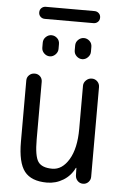

<svg xmlns="http://www.w3.org/2000/svg" viewBox="-58 -894 616 945"><g transform="rotate(5 250.0 -421.5)"><path d="M370.1 -792H129.9Q117.2 -792 108.4 -800.3Q99.6 -808.6 99.6 -821.8Q99.6 -835 108.4 -843.3Q117.2 -851.6 129.9 -851.6H370.1Q382.8 -851.6 391.6 -843.3Q400.4 -835 400.4 -821.8Q400.4 -808.6 391.6 -800.3Q382.8 -792 370.1 -792ZM290 -674.8Q290 -691.4 302.2 -703.1Q314.5 -714.8 330.1 -714.8Q345.7 -714.8 357.9 -703.6Q370.1 -692.4 370.1 -674.8V-650.4Q370.1 -634.8 357.9 -622.6Q345.7 -610.4 330.1 -610.4Q314.5 -610.4 302.2 -622.1Q290 -633.8 290 -650.4ZM129.9 -674.8Q129.9 -691.4 142.1 -703.1Q154.3 -714.8 169.9 -714.8Q185.5 -714.8 197.8 -703.6Q210 -692.4 210 -674.8V-650.4Q210 -634.8 197.8 -622.6Q185.5 -610.4 169.9 -610.4Q154.3 -610.4 142.1 -622.1Q129.9 -633.8 129.9 -650.4ZM210 9.8Q132.8 9.8 99.1 -33.2Q65.4 -76.2 65.4 -179.7V-482.4Q65.4 -498 76.7 -508.8Q87.9 -519.5 104 -519.5Q120.1 -519.5 130.9 -508.8Q141.6 -498 141.6 -482.4V-198.2Q141.6 -115.2 160.2 -87.9Q178.7 -60.5 230.5 -60.5Q279.3 -60.5 312.5 -115.7Q345.7 -170.9 345.7 -267.6V-480.5Q345.7 -496.1 357.9 -507.8Q370.1 -519.5 386.2 -519.5Q402.3 -519.5 413.6 -508.3Q424.8 -497.1 424.8 -480.5V-37.1Q424.8 -22.5 414.1 -11.2Q403.3 0 387.7 0Q372.1 0 361.3 -10.7Q350.6 -21.5 349.6 -37.1L348.6 -74.2Q348.6 -75.2 347.7 -75.2Q345.7 -75.2 345.7 -74.2Q327.1 -35.2 290.5 -12.7Q253.9 9.8 210 9.8Z"/></g></svg>

Font: Rounded Mgen+ 2m regular
Style: Regular
Weight: 400
Designer: [Source Han Sans]
Ryoko NISHIZUKA  (kana & ideographs); Paul D. Hunt (Latin, Greek & Cyrillic); Wenlong ZHANG  (bopomofo
Version: Version 1.059.20150602